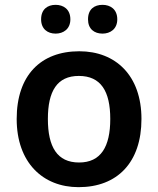

<svg xmlns="http://www.w3.org/2000/svg" viewBox="-20 -764 654 794"><path d="M150 -684C150 -644 177 -625 210 -625C242 -625 271 -644 271 -684C271 -726 242 -744 210 -744C177 -744 150 -726 150 -684ZM344 -684C344 -644 370 -625 404 -625C436 -625 465 -644 465 -684C465 -726 436 -744 404 -744C370 -744 344 -726 344 -684ZM565 -272C565 -452 458 -552 308 -552C148 -552 49 -452 49 -272C49 -92 157 10 305 10C465 10 565 -92 565 -272ZM178 -272C178 -387 216 -450 306 -450C397 -450 436 -387 436 -272C436 -157 397 -92 307 -92C216 -92 178 -157 178 -272Z"/></svg>

Font: Noto Sans Sinhala SemiBold
Style: Regular
Weight: 600
Designer: Jelle Bosma - Monotype Design Team
Foundry: Monotype Imaging Inc.
Version: Version 2.006